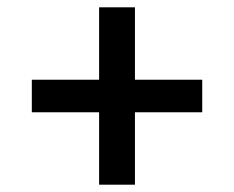

<svg xmlns="http://www.w3.org/2000/svg" viewBox="-20 -568 640 525"><path d="M251 -63V-261H67V-350H251V-548H349V-350H533V-261H349V-63Z"/></svg>

Font: IBM Plex Sans Arabic Medm
Style: Regular
Weight: 500
Designer: Mike Abbink, Paul van der Laan, Pieter van Rosmalen, Wael Morcos, Khajak Apelian
Foundry: Bold Monday
Version: Version 1.005